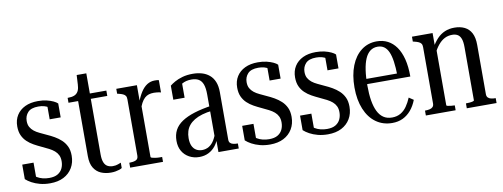

<svg xmlns="http://www.w3.org/2000/svg" viewBox="-57 -938 3243 1238"><g transform="rotate(-10 1565.0 -319.0)"><path d="M286 -118Q286 -141 278 -157.5Q270 -174 255.5 -186.5Q241 -199 220.5 -209.5Q200 -220 174 -232Q150 -243 126.5 -256Q103 -269 84 -287Q65 -305 54 -329.5Q43 -354 43 -388Q43 -430 62.5 -461Q82 -492 117.5 -509Q153 -526 202 -526Q234 -526 259 -520Q284 -514 302 -505.5Q320 -497 329 -488V-397H257V-491Q265 -492 271.5 -486.5Q278 -481 282.5 -474Q287 -467 289 -460.5Q291 -454 289 -450Q280 -464 266.5 -473Q253 -482 236.5 -486.5Q220 -491 199 -491Q151 -491 130 -468Q109 -445 109 -412Q109 -388 118 -372Q127 -356 142 -344Q157 -332 177.5 -322.5Q198 -313 221 -302Q246 -291 269.5 -277.5Q293 -264 312.5 -246Q332 -228 344 -203Q356 -178 356 -142Q356 -97 335.5 -62.5Q315 -28 278 -9Q241 10 189 10Q153 10 123 2Q93 -6 70 -18.5Q47 -31 32 -45V-140H106V-28Q97 -34 91 -39Q85 -44 82 -49Q79 -54 79 -59Q79 -64 83 -71Q94 -55 110.5 -45Q127 -35 147 -30Q167 -25 189 -25Q224 -25 245 -37.5Q266 -50 276 -71Q286 -92 286 -118Z M395 -481V-513H397Q422 -513 438.5 -519.5Q455 -526 464 -541.5Q473 -557 474 -582L501 -516H649V-481ZM541 -117Q541 -84 549 -64.5Q557 -45 572 -37Q587 -29 606 -29Q626 -29 640 -34.5Q654 -40 660 -42V-7Q653 -2 642 1.5Q631 5 617.5 7.5Q604 10 587 10Q551 10 522 -2.5Q493 -15 475.5 -43.5Q458 -72 458 -120V-516L471 -520L478 -648H541Z M994 -523V-443Q989 -445 981.5 -446Q974 -447 965.5 -448Q957 -449 948 -449Q930 -449 915 -444.5Q900 -440 887.5 -428.5Q875 -417 864.5 -397.5Q854 -378 845 -347L842 -397Q858 -441 876.5 -469.5Q895 -498 917.5 -512Q940 -526 967 -526Q976 -526 983 -525.5Q990 -525 994 -523ZM714 0V-32H715Q740 -32 756.5 -39Q773 -46 773 -68V-437Q773 -452 767.5 -460Q762 -468 751 -473Q740 -478 723 -482L714 -484V-516H849V-398L855 -405V-46Q855 -41 863.5 -38.5Q872 -36 886 -34Q900 -32 914 -32H929V0Z M1302 -303 1301 -270Q1262 -266 1232 -257Q1202 -248 1180.5 -235Q1159 -222 1145 -205Q1131 -188 1124.5 -167Q1118 -146 1118 -121Q1118 -91 1127 -71Q1136 -51 1153 -41Q1170 -31 1191 -31Q1216 -31 1236.5 -43.5Q1257 -56 1271.5 -80.5Q1286 -105 1296 -138L1302 -99Q1292 -66 1273 -41.5Q1254 -17 1227 -3.5Q1200 10 1166 10Q1130 10 1100.5 -6Q1071 -22 1054.5 -50.5Q1038 -79 1038 -118Q1038 -158 1054 -188Q1070 -218 1103 -240Q1136 -262 1185.5 -277.5Q1235 -293 1302 -303ZM1292 0V-93L1285 -91V-378Q1285 -420 1276 -444.5Q1267 -469 1248.5 -480Q1230 -491 1201 -491Q1165 -491 1139.5 -476Q1114 -461 1097 -434Q1098 -451 1101.5 -461.5Q1105 -472 1110.5 -478Q1116 -484 1123.5 -486.5Q1131 -489 1138 -489V-383H1064V-475Q1076 -485 1097 -497Q1118 -509 1148 -517.5Q1178 -526 1216 -526Q1248 -526 1275.5 -518Q1303 -510 1324 -492.5Q1345 -475 1356.5 -447Q1368 -419 1368 -379V-68Q1368 -54 1375 -46.5Q1382 -39 1394.5 -36Q1407 -33 1423 -33H1425V0Z M1726 -118Q1726 -141 1718 -157.5Q1710 -174 1695.5 -186.5Q1681 -199 1660.5 -209.5Q1640 -220 1614 -232Q1590 -243 1566.5 -256Q1543 -269 1524 -287Q1505 -305 1494 -329.5Q1483 -354 1483 -388Q1483 -430 1502.5 -461Q1522 -492 1557.5 -509Q1593 -526 1642 -526Q1674 -526 1699 -520Q1724 -514 1742 -505.5Q1760 -497 1769 -488V-397H1697V-491Q1705 -492 1711.5 -486.5Q1718 -481 1722.5 -474Q1727 -467 1729 -460.5Q1731 -454 1729 -450Q1720 -464 1706.5 -473Q1693 -482 1676.5 -486.5Q1660 -491 1639 -491Q1591 -491 1570 -468Q1549 -445 1549 -412Q1549 -388 1558 -372Q1567 -356 1582 -344Q1597 -332 1617.5 -322.5Q1638 -313 1661 -302Q1686 -291 1709.5 -277.5Q1733 -264 1752.5 -246Q1772 -228 1784 -203Q1796 -178 1796 -142Q1796 -97 1775.5 -62.5Q1755 -28 1718 -9Q1681 10 1629 10Q1593 10 1563 2Q1533 -6 1510 -18.5Q1487 -31 1472 -45V-140H1546V-28Q1537 -34 1531 -39Q1525 -44 1522 -49Q1519 -54 1519 -59Q1519 -64 1523 -71Q1534 -55 1550.5 -45Q1567 -35 1587 -30Q1607 -25 1629 -25Q1664 -25 1685 -37.5Q1706 -50 1716 -71Q1726 -92 1726 -118Z M2105 -118Q2105 -141 2097 -157.5Q2089 -174 2074.5 -186.5Q2060 -199 2039.5 -209.5Q2019 -220 1993 -232Q1969 -243 1945.5 -256Q1922 -269 1903 -287Q1884 -305 1873 -329.5Q1862 -354 1862 -388Q1862 -430 1881.5 -461Q1901 -492 1936.5 -509Q1972 -526 2021 -526Q2053 -526 2078 -520Q2103 -514 2121 -505.5Q2139 -497 2148 -488V-397H2076V-491Q2084 -492 2090.5 -486.5Q2097 -481 2101.5 -474Q2106 -467 2108 -460.5Q2110 -454 2108 -450Q2099 -464 2085.5 -473Q2072 -482 2055.5 -486.5Q2039 -491 2018 -491Q1970 -491 1949 -468Q1928 -445 1928 -412Q1928 -388 1937 -372Q1946 -356 1961 -344Q1976 -332 1996.5 -322.5Q2017 -313 2040 -302Q2065 -291 2088.5 -277.5Q2112 -264 2131.5 -246Q2151 -228 2163 -203Q2175 -178 2175 -142Q2175 -97 2154.5 -62.5Q2134 -28 2097 -9Q2060 10 2008 10Q1972 10 1942 2Q1912 -6 1889 -18.5Q1866 -31 1851 -45V-140H1925V-28Q1916 -34 1910 -39Q1904 -44 1901 -49Q1898 -54 1898 -59Q1898 -64 1902 -71Q1913 -55 1929.5 -45Q1946 -35 1966 -30Q1986 -25 2008 -25Q2043 -25 2064 -37.5Q2085 -50 2095 -71Q2105 -92 2105 -118Z M2312 -256Q2312 -200 2319 -157.5Q2326 -115 2340.5 -85.5Q2355 -56 2378 -40.5Q2401 -25 2434 -25Q2466 -25 2490 -39Q2514 -53 2531 -77.5Q2548 -102 2561 -133L2591 -113Q2576 -74 2552.5 -46.5Q2529 -19 2498.5 -4.5Q2468 10 2429 10Q2369 10 2323.5 -22.5Q2278 -55 2253 -115.5Q2228 -176 2228 -257Q2228 -339 2252 -399.5Q2276 -460 2319.5 -493Q2363 -526 2420 -526Q2460 -526 2492 -509.5Q2524 -493 2547 -460.5Q2570 -428 2582.5 -379.5Q2595 -331 2595 -265H2291V-299H2534L2514 -287Q2513 -339 2507.5 -377.5Q2502 -416 2491 -441Q2480 -466 2462.5 -478.5Q2445 -491 2420 -491Q2392 -491 2371.5 -475.5Q2351 -460 2338 -430Q2325 -400 2318.5 -356Q2312 -312 2312 -256Z M2650 0V-32H2651Q2667 -32 2680.5 -35Q2694 -38 2701.5 -46Q2709 -54 2709 -68V-437Q2709 -452 2703.5 -460Q2698 -468 2687 -473Q2676 -478 2659 -482L2650 -484V-516H2785V-429L2791 -420V-42Q2791 -39 2799 -37Q2807 -35 2819.5 -33.5Q2832 -32 2844 -32H2845V0ZM3113 0H2918V-32H2919Q2929 -32 2941.5 -33Q2954 -34 2963 -36.5Q2972 -39 2972 -42V-391Q2972 -426 2964.5 -446Q2957 -466 2942.5 -474.5Q2928 -483 2907 -483Q2880 -483 2857.5 -471.5Q2835 -460 2815.5 -436.5Q2796 -413 2779 -378L2775 -422Q2794 -456 2816 -479Q2838 -502 2866 -514Q2894 -526 2929 -526Q2967 -526 2995.5 -512Q3024 -498 3039.5 -468.5Q3055 -439 3055 -391V-68Q3055 -54 3062.5 -46Q3070 -38 3083 -35Q3096 -32 3112 -32H3113Z"/></g></svg>

Font: Roboto Serif 120pt ExtraCondensed
Style: Regular
Weight: 400
Width: 2
Designer: Greg Gazdowicz
Foundry: Commercial Type
Version: Version 1.008